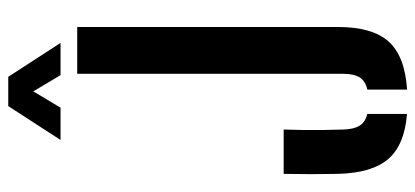

<svg xmlns="http://www.w3.org/2000/svg" viewBox="-293 -716 1016 470"><g transform="rotate(-90 215.0 -481.0)"><path d="M171.1 7.3Q95.5 1.4 61.1 -38.2Q26.7 -77.7 24.4 -161.1Q23.7 -194.4 23.7 -227.9Q23.7 -261.4 24.4 -294.6H132.9Q132.2 -271.9 131.8 -246.8Q131.5 -221.7 131.8 -196.7Q132.2 -171.6 132.9 -148.9Q133.6 -122.8 142.4 -108.7Q151.3 -94.6 171.1 -89.8ZM230.7 7.5V-89.8Q252 -94.7 260.7 -108.8Q269.3 -122.8 269.3 -148.9V-800H383.9V-161.1Q383.9 -77.5 348.3 -37.7Q312.7 2.1 230.7 7.5ZM107.4 -840.8 190.3 -968.8H262L344.9 -840.8H266.1L226.3 -907.5L186.4 -840.8Z"/></g></svg>

Font: Big Shoulders Stencil Text Thin
Style: Regular
Weight: 100
Designer: Patric King
Foundry: XO Type Co
Version: Version 2.001